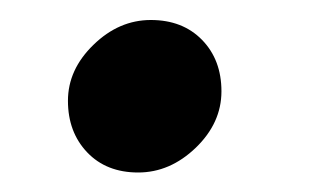

<svg xmlns="http://www.w3.org/2000/svg" viewBox="-20 -168 326 193"><path d="M118.9 5.4Q86.9 5.4 67.6 -14.9Q48.3 -35.2 48.3 -66.7Q48.3 -98.1 74 -123Q99.6 -147.9 131.6 -147.9Q163.6 -147.9 183.1 -127.9Q202.6 -107.9 202.6 -76.2Q202.6 -44.4 176.8 -19.5Q150.9 5.4 118.9 5.4Z"/></svg>

Font: Contrail One
Style: Regular
Weight: 400
Designer: Riccardo De Franceschi
Foundry: Sorkin Type Co.
Version: Version 1.003